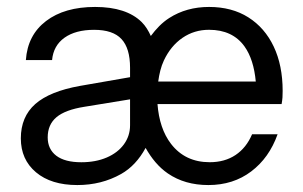

<svg xmlns="http://www.w3.org/2000/svg" viewBox="-20 -533 874 553"><path d="M768.4 -398.8C751.3 -434.9 726.9 -463 695.3 -483C663.7 -503 625.9 -513 582.1 -513C538.8 -513 500.6 -502.4 467.4 -481.1C446.4 -467.7 429.5 -449.6 414.4 -429.4C407.5 -444.6 399.2 -458.4 388 -469.5C358.6 -498.4 313.9 -513 253.9 -513C195.2 -513 148.1 -499.5 112.6 -472.4C77.1 -445.3 57.8 -407.8 54.5 -360H130C132.6 -387.8 144.5 -409.2 165.8 -424.4C187.1 -439.5 215.5 -447.1 251 -447.1C287.2 -447.1 313.5 -438.3 329.9 -420.5C346.4 -402.8 354.6 -375.2 354.6 -337.8V-310.7L210.4 -285.6C152.3 -275.2 109.4 -257.8 81.6 -233.4C53.9 -208.8 40 -175.8 40 -134.5C40 -93.9 54.5 -61.3 83.6 -36.8C112.6 -12.3 152.3 0 202.6 0C249.1 0 291.2 -10.6 328.9 -31.9C357.6 -48.1 381 -73.2 399.4 -107C416.1 -77.4 436.5 -51.9 463.5 -33.4C496.1 -11.1 534.9 0 580.1 0C627.9 0 669 -13.1 703.5 -39.2C738.1 -65.3 763.4 -101 779.5 -146.2H706C695 -120.3 679.2 -100.5 658.5 -86.6C637.9 -72.8 613 -65.8 584 -65.8C536.9 -65.8 499.8 -83.4 472.7 -118.5C449.8 -148.2 437.2 -186.8 433.6 -233.3H791.1C792.4 -240.4 793.2 -246.8 793.6 -252.6C793.9 -258.4 794.1 -264.5 794.1 -271C794.1 -320 785.5 -362.7 768.4 -398.8ZM354.6 -172.2C354.6 -151.6 348.6 -133.3 336.7 -117C324.7 -100.8 308.3 -88.3 287.3 -79.3C266.3 -70.3 242 -65.7 214.2 -65.7C182.6 -65.7 158.6 -72 142.1 -84.5C125.7 -97.1 117.4 -114.7 117.4 -137.3C117.4 -161.8 125.8 -181.2 142.6 -195.4C159.4 -209.6 186.2 -219.6 222.9 -225.4L354.6 -246.9ZM435.7 -298.1C438.7 -320.1 443.5 -340.7 451.9 -358.6C465.1 -386.7 483 -408.5 505.6 -424C528.2 -439.5 553.7 -447.2 582.1 -447.2C627.2 -447.2 661.3 -431.2 684.2 -399.3C702.2 -374.1 712.8 -340.2 716.7 -298.1Z"/></svg>

Font: Diatome
Style: Regular
Weight: 400
Designer: 15.100.17
Foundry: 15.100.17
Version: Version 1.008;Fontself Maker 3.5.8